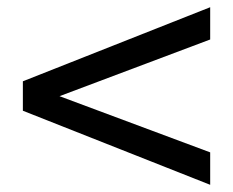

<svg xmlns="http://www.w3.org/2000/svg" viewBox="-20 -578 642 529"><path d="M43 -272.9V-354L559.1 -558.1V-469.2L144 -313L559.1 -158.2V-68.8Z"/></svg>

Font: Hack
Style: Italic
Weight: 400
Italic angle: -11°
Monospace: yes
Designer: Christopher Simpkins
Foundry: Christopher Simpkins
Version: Version 2.019; ttfautohint (v1.4.1) -l 4 -r 80 -G 350 -x 0 -